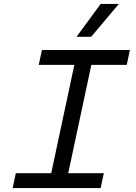

<svg xmlns="http://www.w3.org/2000/svg" viewBox="-20 -951 690 971"><path d="M223 0 372 -698H458L309 0ZM192 -698H637L621 -623H176ZM60 -75H505L489 0H44ZM367 -765 489 -931H581L441 -765Z"/></svg>

Font: Azeret Mono Thin Light
Style: Italic
Weight: 300
Italic angle: -12°
Version: Version 1.002